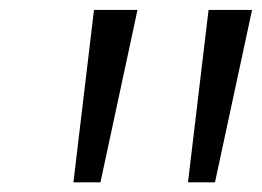

<svg xmlns="http://www.w3.org/2000/svg" viewBox="-20 -844 535 392"><path d="M129.9 -471.7H185.1L260.7 -823.7H171.9ZM363.8 -471.7H418.9L494.6 -823.7H405.8Z"/></svg>

Font: Merriweather
Style: Light Italic
Weight: 300
Italic angle: -7.5°
Designer: Eben Sorkin
Foundry: Eben Sorkin
Version: Version 1.001